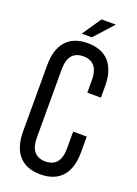

<svg xmlns="http://www.w3.org/2000/svg" viewBox="-160 -910 700 982"><g transform="rotate(20 190.0 -419.0)"><path d="M293 -845 200 -742H145L215 -845ZM311 -659Q349 -613 349 -531V-468H275V-535Q275 -636 193 -636Q111 -636 111 -535V-165Q111 -64 193 -64Q275 -64 275 -165V-256H349V-169Q349 -87 311 -41Q270 7 191 7Q113 7 72 -41Q34 -87 34 -169V-531Q34 -613 72 -659Q113 -707 191 -707Q270 -707 311 -659Z"/></g></svg>

Font: Adderley Regular
Style: Regular
Weight: 400
Designer: gorohovskiy
Version: Version 1.003 November 13, 2017